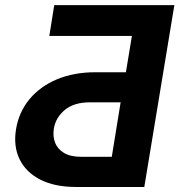

<svg xmlns="http://www.w3.org/2000/svg" viewBox="-20 -744 714 764"><path d="M554.2 0H282.7Q197.3 0 139.9 -29.5Q82.5 -59.1 57.6 -111.1Q32.7 -163.1 43.9 -230.5Q55.2 -298.3 97.2 -349.1Q139.2 -399.9 206.3 -428.2Q273.4 -456.5 359.4 -456.5H481L504.9 -601.1H176.3L195.8 -723.6H673.8ZM424.8 -120.1 460 -336.9H338.4Q274.4 -336.9 238 -306.6Q201.7 -276.4 194.3 -232.4Q189.5 -201.7 199.2 -176.3Q209 -150.9 234.6 -135.5Q260.3 -120.1 302.7 -120.1Z"/></svg>

Font: Inter 28pt
Style: Bold Italic
Weight: 700
Italic angle: -9.3988°
Designer: Rasmus Andersson
Foundry: rsms
Version: Version 4.001;git-66647c0bb